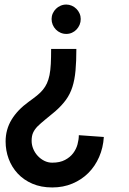

<svg xmlns="http://www.w3.org/2000/svg" viewBox="-20 -594 560 836"><path d="M207.5 222.2Q158.7 222.2 120.8 205.8Q83 189.5 57.1 161.6Q31.2 133.8 17.8 97.7Q4.4 61.5 4.4 22Q4.4 -29.8 30.3 -72.8Q56.2 -115.7 105 -150.9Q125.5 -165.5 140.6 -177.7Q155.8 -189.9 166.5 -202.9Q177.2 -215.8 184.3 -231.2Q191.4 -246.6 195.6 -267.1Q199.7 -287.6 201.2 -315.4Q202.6 -343.3 202.6 -380.9H312.5Q312.5 -326.7 308.8 -286.6Q305.2 -246.6 295.2 -215.3Q285.2 -184.1 267.1 -159.2Q249 -134.3 220.7 -109.4Q208 -98.6 197 -89.8Q186 -81.1 176.3 -72.8Q166.5 -64.5 158.4 -57.6Q150.4 -50.8 143.6 -43.9Q130.9 -30.8 124.3 -16.6Q117.7 -2.4 117.7 19Q117.7 37.1 124.8 54.2Q131.8 71.3 144.3 84.7Q156.7 98.1 172.9 106.2Q189 114.3 207.5 114.3Q240.7 114.3 262.9 102.5Q285.2 90.8 298.6 73Q312 55.2 317.6 34.2Q323.2 13.2 323.2 -5.4L432.1 2.4Q429.2 49.3 411.6 89.6Q394 129.9 364.7 159.2Q335.4 188.5 295.4 205.3Q255.4 222.2 207.5 222.2ZM268.6 -446.3Q255.4 -446.3 243.7 -451.4Q231.9 -456.5 223.1 -465.6Q214.4 -474.6 209.5 -486.3Q204.6 -498 204.6 -511.2Q204.6 -523.9 209.7 -535.4Q214.8 -546.9 223.4 -555.4Q231.9 -564 243.7 -569.1Q255.4 -574.2 268.6 -574.2Q281.2 -574.2 292.7 -569.1Q304.2 -564 312.7 -555.4Q321.3 -546.9 326.4 -535.4Q331.5 -523.9 331.5 -511.2Q331.5 -498 326.7 -486.3Q321.8 -474.6 313.2 -465.6Q304.7 -456.5 293.2 -451.4Q281.7 -446.3 268.6 -446.3Z"/></svg>

Font: Twentytwelve Slab
Style: TwentytwelveSlab
Weight: 700
Designer: Domenico Catapano
Version: Version 1.00 2012